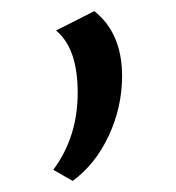

<svg xmlns="http://www.w3.org/2000/svg" viewBox="-20 -139 318 346"><path d="M111 187 76 167Q120 108 120 28Q120 -52 81 -84L150 -119Q200 -79 200 -2Q200 54 176 105.5Q152 157 111 187Z"/></svg>

Font: EauTestText Medium
Style: Regular
Weight: 500
Designer: Christian Thalmann (Catharsis Fonts)
Version: Version 0.001;PS 000.001;hotconv 1.0.88;makeotf.lib2.5.64775